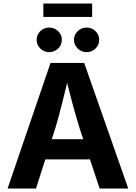

<svg xmlns="http://www.w3.org/2000/svg" viewBox="-20 -1092 787 1112"><path d="M23.8 0 272.7 -727.5H467.6L722.8 0H557.1L440.5 -351Q419.3 -418.9 397.7 -499.9Q376.1 -580.8 352.2 -676.2H384.5Q361.3 -580.3 341.1 -499Q320.9 -417.6 300.8 -351L188.4 0ZM179.3 -168.8V-285.8H567.3V-168.8ZM481.6 -790Q451.3 -790 429.9 -811Q408.4 -832 408.4 -861.3Q408.4 -890.8 429.9 -911.6Q451.3 -932.4 481.6 -932.4Q511.9 -932.4 533.2 -911.6Q554.5 -890.9 554.5 -861.4Q554.5 -831.9 533.2 -811Q511.9 -790 481.6 -790ZM265.2 -790Q234.9 -790 213.5 -811Q192.1 -832 192.1 -861.3Q192.1 -890.8 213.5 -911.6Q234.9 -932.4 265.2 -932.4Q295.5 -932.4 316.8 -911.6Q338.1 -890.9 338.1 -861.4Q338.1 -831.9 316.8 -811Q295.5 -790 265.2 -790ZM513.7 -1071.6V-993.8H231.1V-1071.6Z"/></svg>

Font: Adwaita Sans
Style: Regular
Weight: 400
Designer: Rasmus Andersson
Foundry: rsms
Version: Version 4.001;git-9221beed3